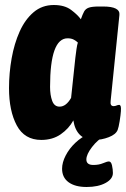

<svg xmlns="http://www.w3.org/2000/svg" viewBox="-20 -551 505 767"><path d="M145 8Q78 8 47 -50Q16 -108 16 -199Q16 -259 26.5 -318Q37 -377 58.5 -425Q80 -473 114 -502Q148 -531 195 -531Q238 -531 264 -511.5Q290 -492 303 -474Q310 -494 316 -505Q322 -516 335 -520.5Q348 -525 375 -525H392Q461 -525 457 -491L422 -148Q419 -127 434 -127Q440 -127 445.5 -129.5Q451 -132 456 -132Q460 -132 462 -127Q464 -122 463 -107Q462 -92 458 -67Q454 -42 450 -32Q443 -14 414.5 -3Q386 8 357 8Q320 8 299.5 -12Q279 -32 273 -70Q255 -37 222.5 -14.5Q190 8 145 8ZM218 -125Q244 -125 264 -160L281 -320Q283 -337 285.5 -354.5Q288 -372 291 -381Q285 -387 275 -392.5Q265 -398 250 -398Q180 -398 180 -204Q180 -171 188.5 -148Q197 -125 218 -125ZM326 196Q280 196 254 177Q228 158 228 123Q228 98 242.5 70Q257 42 281.5 19Q306 -4 336 -17L401 -10Q370 7 347.5 36.5Q325 66 325 86Q325 108 353 108Q375 108 391.5 101Q408 94 415 94Q424 94 427.5 110Q431 126 431 140Q431 164 401.5 180Q372 196 326 196Z"/></svg>

Font: Asap Condensed Condensed ExtraBold
Style: Italic
Weight: 800
Width: 3
Italic angle: -6°
Designer: Pablo Cosgaya
Foundry: Omnibus-Type
Version: Version 3.001; ttfautohint (v1.8.4.7-5d5b)